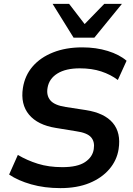

<svg xmlns="http://www.w3.org/2000/svg" viewBox="-20 -959 685 989"><path d="M291 10Q209 10 140.5 -9.5Q72 -29 27 -60L72 -161Q119 -133 175 -115.5Q231 -98 301 -98Q379 -98 418 -124Q457 -150 463 -191Q469 -229 449 -252Q429 -275 372 -283L268 -300Q174 -315 129.5 -368.5Q85 -422 98 -506Q108 -570 148 -616.5Q188 -663 253.5 -689Q319 -715 404 -715Q475 -715 535 -696.5Q595 -678 632 -646L587 -547Q550 -575 501.5 -591Q453 -607 391 -607Q319 -607 276 -580.5Q233 -554 225 -507Q218 -468 239 -442.5Q260 -417 318 -408L422 -392Q518 -377 561 -326Q604 -275 591 -191Q582 -133 543 -87.5Q504 -42 440.5 -16Q377 10 291 10ZM359 -765 251 -939H336L416 -835L517 -939H608L466 -765Z"/></svg>

Font: Mulish ExtraLight
Style: Italic
Weight: 200
Italic angle: -9°
Designer: Vernon Adams
Foundry: Vernon Adams
Version: Version 3.603